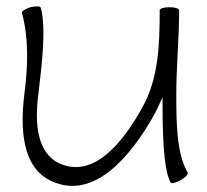

<svg xmlns="http://www.w3.org/2000/svg" viewBox="-20 -566 659 612"><path d="M50 -525C72 -442 69 -355 58 -269C44 -156 49 -29 148 13C279 70 395 -63 473 -203C482 -220 490 -238 498 -256C498 -160 499 -28 524 16C527 20 541 17 556 8C571 0 581 -11 578 -16C542 -78 542 -180 542 -267C542 -356 551 -444 551 -533C551 -539 537 -543 520 -543C503 -543 489 -539 489 -533C489 -427 486 -317 434 -224C371 -110 279 2 172 -44C96 -77 91 -176 102 -264C113 -357 128 -475 110 -541C109 -547 94 -547 77 -543C61 -538 48 -530 50 -525Z"/></svg>

Font: Nupuram ExtraLight
Style: Regular
Weight: 200
Designer: Santhosh Thottingal (santhosh.thottingal@gmail.com)
Foundry: SMC
Version: Version 1.000